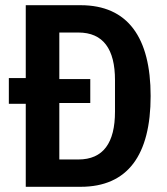

<svg xmlns="http://www.w3.org/2000/svg" viewBox="-20 -718 640 738"><path d="M79 0H290C471 0 559 -122 559 -349C559 -574 471 -698 290 -698H79V-418H14V-319H79ZM208 -105V-322H327V-414H208V-593H281C377 -593 422 -529 422 -410V-289C422 -169 377 -105 281 -105Z"/></svg>

Font: IBM Mono SemiBold
Style: Regular
Weight: 600
Monospace: yes
Designer: Mike Abbink, Paul van der Laan, Pieter van Rosmalen
Foundry: Bold Monday
Version: Version 2.3